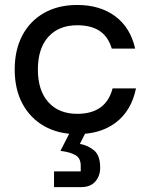

<svg xmlns="http://www.w3.org/2000/svg" viewBox="-20 -530 582 773"><path d="M290.8 10Q215 10 158.3 -22.1Q101.7 -54.2 70.4 -112.5Q39.2 -170.8 39.2 -250Q39.2 -329.2 70 -387.5Q100.8 -445.8 157.5 -477.9Q214.2 -510 290.8 -510Q382.5 -510 443.8 -464.6Q505 -419.2 524.2 -334.2H430Q415.8 -382.5 381.2 -405.4Q346.7 -428.3 290.8 -428.3Q216.7 -428.3 174.6 -381.7Q132.5 -335 132.5 -250Q132.5 -165.8 174.6 -118.8Q216.7 -71.7 290.8 -71.7Q406.7 -71.7 433.3 -174.2H527.5Q509.2 -85 447.5 -37.5Q385.8 10 290.8 10ZM197.5 223.3V160H305V136.7Q305 105.8 282.5 93.8Q260 81.7 223.3 77.5L275.8 -25H339.2L301.7 49.2Q335.8 55.8 359.6 76.2Q383.3 96.7 383.3 145Q383.3 178.3 363.8 200.8Q344.2 223.3 306.7 223.3Z"/></svg>

Font: Funnel Display
Style: Regular
Weight: 400
Designer: NORD ID, Kristian Moeller
Foundry: Dicotype
Version: Version 1.000